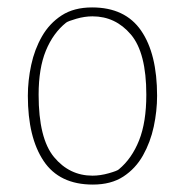

<svg xmlns="http://www.w3.org/2000/svg" viewBox="-20 -488 498 517"><path d="M230 9Q140 9 97.5 -54.5Q55 -118 55 -230Q55 -271 64 -313Q73 -355 93 -390Q113 -425 146 -446.5Q179 -468 228 -468Q317 -468 360 -405.5Q403 -343 403 -230Q403 -189 394 -147Q385 -105 365 -69.5Q345 -34 312 -12.5Q279 9 230 9ZM229 -15Q250 -15 273 -21.5Q296 -28 300 -32Q335 -61 354.5 -110Q374 -159 374 -233Q374 -346 332.5 -395Q291 -444 229 -444Q208 -444 185.5 -437.5Q163 -431 158 -427Q123 -399 103.5 -351.5Q84 -304 84 -233Q84 -115 125.5 -65Q167 -15 229 -15Z"/></svg>

Font: Grenze Gotisch Thin
Style: Regular
Weight: 100
Designer: Renata Polastri
Foundry: Omnibus-Type
Version: Version 1.001